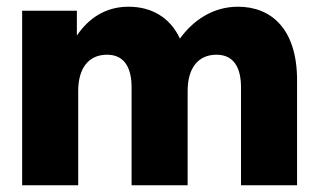

<svg xmlns="http://www.w3.org/2000/svg" viewBox="-20 -552 951 572"><path d="M698 -292V0H865V-313C865 -466 788 -532 689 -532C614 -532 555 -491 516 -437C486 -502 429 -532 363 -532C292 -532 242 -495 209 -446V-520H46V0H213V-281C213 -349 244 -389 299 -389C354 -389 372 -345 372 -292V0H539V-281C539 -349 570 -389 625 -389C680 -389 698 -345 698 -292Z"/></svg>

Font: Aspekta 800
Style: Regular
Weight: 800
Designer: Ivo Dolenc
Version: Version 2.000